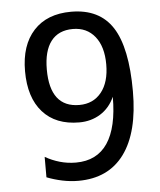

<svg xmlns="http://www.w3.org/2000/svg" viewBox="-48 -658 596 713"><g transform="rotate(-5 250.0 -302.0)"><path d="M244.1 -268.6Q295.9 -268.6 326.2 -306.2Q356.4 -343.8 356.4 -410.2Q356.4 -476.6 326.2 -514.2Q295.9 -551.8 244.1 -551.8Q190.4 -551.8 162.6 -515.6Q134.8 -479.5 134.8 -410.2Q134.8 -339.8 162.1 -304.2Q189.5 -268.6 244.1 -268.6ZM98.6 -11.7V-87.9Q124 -73.2 152.8 -64.9Q181.6 -56.6 212.9 -56.6Q291 -56.6 330.6 -115.2Q370.1 -173.8 370.1 -288.1Q351.6 -247.1 316.9 -225.6Q282.2 -204.1 238.3 -204.1Q150.4 -204.1 102.1 -258.3Q53.7 -312.5 53.7 -411.1Q53.7 -507.8 103.5 -562Q153.3 -616.2 243.2 -616.2Q348.6 -616.2 397.5 -540.5Q446.3 -464.8 446.3 -301.8Q446.3 -149.4 387.2 -68.8Q328.1 11.7 215.8 11.7Q186.5 11.7 156.2 5.4Q126 -1 98.6 -11.7Z"/></g></svg>

Font: BabelStone Coelbren y Beirdd
Style: Regular
Weight: 400
Designer: Andrew West
Foundry: BabelStone
Version: Version 1.00;September 27, 2022